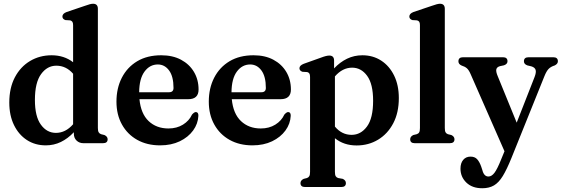

<svg xmlns="http://www.w3.org/2000/svg" viewBox="-20 -763 2992 1023"><path d="M29.5 -216.5Q29.5 -294.5 59.2 -351Q89 -407.5 140.2 -438Q191.5 -468.5 255 -468.5Q321.5 -468.5 369.5 -431.5V-629Q369.5 -641.5 365.5 -647Q361.5 -652.5 354 -654.5L328.5 -656Q312.5 -661.5 312.5 -675Q312.5 -690.5 335 -699L432.5 -732Q448 -737.5 457.8 -740.2Q467.5 -743 476 -743Q501.5 -743 501.5 -716V-81Q501.5 -65 505.8 -58Q510 -51 518.5 -48L536.5 -43.5Q553.5 -35.5 553.5 -21Q553.5 0 528.5 0H425Q402.5 0 388 -14Q373.5 -28 373.5 -50.5V-58.5Q341.5 -24.5 304.2 -6.5Q267 11.5 224 11.5Q167 11.5 123.2 -17Q79.5 -45.5 54.5 -96.8Q29.5 -148 29.5 -216.5ZM166 -230.5Q166 -142.5 197.8 -98.8Q229.5 -55 278 -55Q329.5 -55 369.5 -101V-370Q332.5 -413 280 -413Q231.5 -413 198.8 -368Q166 -323 166 -230.5Z M1038 -286Q1038 -234.5 983 -234.5H723Q730.5 -157 772 -117.8Q813.5 -78.5 877.5 -78.5Q922 -78.5 955 -99Q988 -119.5 1003 -152.5Q1015 -166 1023.5 -166Q1037.5 -165.5 1037 -146Q1035 -103.5 1009 -67.8Q983 -32 937.8 -10.2Q892.5 11.5 833 11.5Q763.5 11.5 711.2 -17.8Q659 -47 629.8 -99.5Q600.5 -152 600.5 -221.5Q600.5 -293 629.2 -349Q658 -405 711.2 -436.8Q764.5 -468.5 839 -468.5Q900 -468.5 944.5 -444.8Q989 -421 1013.5 -379.8Q1038 -338.5 1038 -286ZM821 -419.5Q778 -419.5 750 -381.5Q722 -343.5 721.5 -271.5H880.5Q904.5 -271.5 904.5 -294.5Q904.5 -355.5 881 -387.5Q857.5 -419.5 821 -419.5Z M1530 -286Q1530 -234.5 1475 -234.5H1215Q1222.5 -157 1264 -117.8Q1305.5 -78.5 1369.5 -78.5Q1414 -78.5 1447 -99Q1480 -119.5 1495 -152.5Q1507 -166 1515.5 -166Q1529.5 -165.5 1529 -146Q1527 -103.5 1501 -67.8Q1475 -32 1429.8 -10.2Q1384.5 11.5 1325 11.5Q1255.5 11.5 1203.2 -17.8Q1151 -47 1121.8 -99.5Q1092.5 -152 1092.5 -221.5Q1092.5 -293 1121.2 -349Q1150 -405 1203.2 -436.8Q1256.5 -468.5 1331 -468.5Q1392 -468.5 1436.5 -444.8Q1481 -421 1505.5 -379.8Q1530 -338.5 1530 -286ZM1313 -419.5Q1270 -419.5 1242 -381.5Q1214 -343.5 1213.5 -271.5H1372.5Q1396.5 -271.5 1396.5 -294.5Q1396.5 -355.5 1373 -387.5Q1349.5 -419.5 1313 -419.5Z M1760 -440.5V-398.5Q1791.5 -432 1829.2 -450.2Q1867 -468.5 1911 -468.5Q1967.5 -468.5 2011.2 -440Q2055 -411.5 2080 -360.2Q2105 -309 2105 -240.5Q2105 -162.5 2075.2 -106Q2045.5 -49.5 1994.5 -18.8Q1943.5 12 1880 12Q1812 12 1764.5 -26.5V152.5Q1764.5 168.5 1768.5 175.5Q1772.5 182.5 1781.5 185.5L1806.5 190Q1823 198 1823 212.5Q1823 233.5 1798 233.5H1605.5Q1581 233.5 1581 212.5Q1581 198 1598 190L1615.5 185.5Q1624 182.5 1628 175.5Q1632 168.5 1632 152.5V-353Q1632 -366 1628.2 -371.5Q1624.5 -377 1617 -379L1591.5 -380.5Q1575.5 -386 1575.5 -399.5Q1575.5 -414 1598 -423L1690.5 -456Q1719 -467 1734.5 -467Q1760 -467 1760 -440.5ZM1856 -402.5Q1805 -402.5 1764.5 -356V-88.5Q1801 -44.5 1853.5 -44.5Q1902.5 -44.5 1935.2 -88.8Q1968 -133 1968 -226Q1968 -315.5 1936.2 -359Q1904.5 -402.5 1856 -402.5Z M2350 -716V-81Q2350 -65 2354 -58Q2358 -51 2366.5 -48L2385 -43.5Q2401.5 -35.5 2401.5 -21Q2401.5 0 2376.5 0H2190Q2165.5 0 2165.5 -21Q2165.5 -35.5 2182 -43.5L2200.5 -48Q2209.5 -51 2213.5 -58Q2217.5 -65 2217.5 -81V-629Q2217.5 -641.5 2213.8 -647Q2210 -652.5 2202 -654.5L2177 -656Q2161 -661.5 2161 -675Q2161 -690.5 2183 -699L2281 -732Q2311 -743 2324 -743Q2350 -743 2350 -716Z M2649.5 88 2668 43 2488 -367Q2478.5 -389.5 2467.8 -399Q2457 -408.5 2439 -414Q2422.5 -421.5 2422.5 -436Q2422.5 -458 2447 -458H2660Q2684 -458 2684 -436.5Q2684 -421.5 2665 -415L2644 -410.5Q2627.5 -406 2624.5 -393.8Q2621.5 -381.5 2632 -357L2733 -109.5L2828 -352Q2838 -377.5 2833.8 -390.8Q2829.5 -404 2811 -409.5L2790 -414.5Q2771.5 -421 2771.5 -436.5Q2771.5 -458 2796.5 -458H2928Q2952.5 -458 2952.5 -436.5Q2952.5 -423 2936 -414.5Q2915 -408 2903.2 -396Q2891.5 -384 2880.5 -356.5L2705 79Q2680.5 139.5 2659 174.8Q2637.5 210 2611.8 225Q2586 240 2549.5 240Q2496 240 2464.8 209.8Q2433.5 179.5 2433.5 135.5Q2433.5 106 2448 88.8Q2462.5 71.5 2487 71.5Q2509.5 71.5 2522 85Q2534.5 98.5 2543.5 123.5L2550 143Q2558.5 177.5 2582.5 177.5Q2599.5 177.5 2614.5 157.8Q2629.5 138 2649.5 88Z"/></svg>

Font: Fraunces 72pt S050 SemiBold
Style: Regular
Weight: 600
Version: Version 1.000; ttfautohint (v1.8.3)